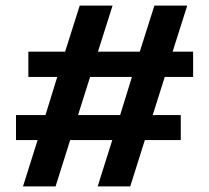

<svg xmlns="http://www.w3.org/2000/svg" viewBox="-20 -664 745 684"><path d="M62 0H178L230 -165H380L328 0H444L496 -165H624V-254H524L567 -390H668V-480H595L647 -644H530L478 -480H329L381 -644H264L212 -480H81V-390H184L142 -254H37V-165H114ZM258 -254 301 -390H450L408 -254Z"/></svg>

Font: Kanit Medium
Style: Regular
Weight: 500
Designer: Katatrad Team
Foundry: CadsonDemak
Version: Version 1.000;PS 001.000;hotconv 1.0.88;makeotf.lib2.5.64775